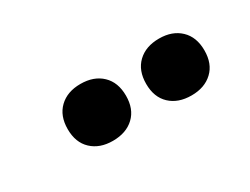

<svg xmlns="http://www.w3.org/2000/svg" viewBox="-31 -940 601 461"><g transform="rotate(-30 270.0 -709.0)"><path d="M409 -631Q372 -631 350 -651.8Q328 -672.5 328 -709.5Q328 -746.5 350 -767.5Q372 -788.5 409 -788.5Q445.5 -788.5 467.5 -767.5Q489.5 -746.5 489.5 -709.5Q489.5 -672.5 467.5 -651.8Q445.5 -631 409 -631ZM191 -631Q154.5 -631 132.5 -651.8Q110.5 -672.5 110.5 -709.5Q110.5 -746.5 132.5 -767.5Q154.5 -788.5 191 -788.5Q228 -788.5 250 -767.5Q272 -746.5 272 -709.5Q272 -672.5 250 -651.8Q228 -631 191 -631Z"/></g></svg>

Font: Encode Sans Cnd
Style: Bold
Weight: 700
Width: 3
Designer: Multiple Designers
Foundry: Impallari Type
Version: Version 3.002; ttfautohint (v1.8.3) -l 8 -r 50 -G 200 -x 14 